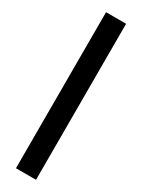

<svg xmlns="http://www.w3.org/2000/svg" viewBox="-191 -583 552 746"><g transform="rotate(30 85.0 -210.0)"><path d="M40 140V-560H130V140Z"/></g></svg>

Font: Tektur Condensed
Style: Regular
Weight: 400
Width: 3
Designer: Adam Jagosz
Foundry: Adam Jagosz
Version: Version 1.005;gftools[0.9.30]